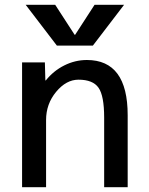

<svg xmlns="http://www.w3.org/2000/svg" viewBox="-20 -780 619 800"><path d="M293 -635 374 -760H497L367 -590H217L87 -760H210L291 -635ZM167 -520 169 -445H171Q203 -485 248 -507.5Q293 -530 342 -530Q512 -530 512 -300V0H414V-290Q414 -381 390.5 -414.5Q367 -448 307 -448Q256 -448 214 -397.5Q172 -347 172 -280V0H72V-520Z"/></svg>

Font: M PLUS 1p Medium
Style: Regular
Weight: 500
Version: Version 1.062